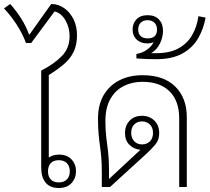

<svg xmlns="http://www.w3.org/2000/svg" viewBox="-46 -935 1048 960"><path d="M339 -759Q339 -711 322.5 -676.5Q306 -642 274 -614.5Q242 -587 198 -560V-147Q218 -162 249 -162Q289 -162 311.5 -138Q334 -114 334 -79Q334 -44 311.5 -19.5Q289 5 248 5Q204 5 182 -22Q160 -49 160 -96V-582Q223 -614 262.5 -654Q302 -694 302 -754Q302 -797 281.5 -833Q261 -869 227 -878L110 -720H84Q66 -768 37 -812.5Q8 -857 -26 -893L5 -915Q71 -841 99 -763H102L210 -915Q246 -915 275.5 -894Q305 -873 322 -838Q339 -803 339 -759ZM248 -134Q221 -134 207.5 -119Q194 -104 194 -78Q194 -53 207.5 -38Q221 -23 248 -23Q274 -23 288.5 -38Q303 -53 303 -78Q303 -104 288.5 -119Q274 -134 248 -134Z M463 0V-74Q463 -115 460.5 -145.5Q458 -176 454 -204Q450 -232 447 -264.5Q444 -297 444 -341Q444 -412 473 -460.5Q502 -509 552 -534Q602 -559 667 -559Q773 -559 830.5 -502Q888 -445 888 -349V0H850V-343Q850 -431 801.5 -478.5Q753 -526 666 -526Q614 -526 572 -504.5Q530 -483 505.5 -439.5Q481 -396 481 -330Q481 -282 485.5 -247Q490 -212 494.5 -175.5Q499 -139 499 -87V-40L656 -186Q623 -189 601 -211Q579 -233 579 -270Q579 -307 602 -331.5Q625 -356 664 -356Q701 -356 725.5 -332.5Q750 -309 750 -269Q750 -236 731.5 -213.5Q713 -191 687 -167L504 0ZM664 -213Q688 -213 703.5 -228Q719 -243 719 -271Q719 -297 703.5 -312.5Q688 -328 664 -328Q640 -328 625 -312.5Q610 -297 610 -271Q610 -245 625 -229Q640 -213 664 -213Z M734 -639Q707 -639 683.5 -640Q660 -641 636 -643V-665Q666 -670 689.5 -687Q713 -704 722 -724Q708 -718 690 -718Q658 -718 637.5 -737Q617 -756 617 -787Q617 -818 636.5 -838.5Q656 -859 692 -859Q729 -859 749 -837.5Q769 -816 769 -781Q769 -750 754.5 -719Q740 -688 710 -669Q721 -669 734 -669Q803 -669 847 -693.5Q891 -718 915 -760Q939 -802 946 -854L982 -847Q972 -791 945 -744Q918 -697 867 -668Q816 -639 734 -639ZM692 -743Q739 -743 739 -787Q739 -809 726 -821.5Q713 -834 692 -834Q670 -834 657.5 -821.5Q645 -809 645 -787Q645 -766 657.5 -754.5Q670 -743 692 -743Z"/></svg>

Font: Noto Sans Thai Looped ExtLight
Style: Regular
Weight: 200
Designer: Sasikarn Vongin, Ben Mitchell
Foundry: The Fontpad Ltd
Version: Version 1.00